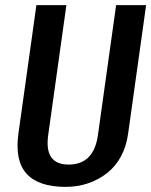

<svg xmlns="http://www.w3.org/2000/svg" viewBox="-20 -720 591 749"><path d="M236 9Q130 9 83.5 -42.5Q37 -94 52 -200L122 -700H239L168 -193Q160 -135 180 -106.5Q200 -78 248 -78Q346 -78 362 -193L433 -700H550L480 -200Q473 -149 452 -110Q431 -71 398 -45Q365 -19 324 -5Q283 9 236 9Z"/></svg>

Font: Pathway Extreme Condensed SemiBold
Style: Italic
Weight: 600
Width: 3
Italic angle: -8°
Version: Version 1.001;gftools[0.9.26]